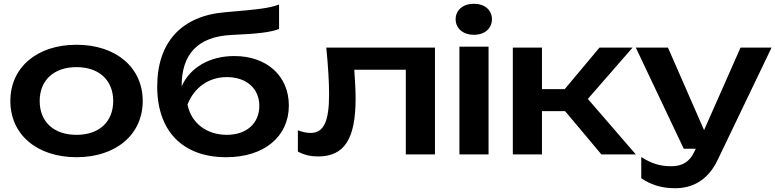

<svg xmlns="http://www.w3.org/2000/svg" viewBox="-20 -821 4123 1021"><path d="M387 15C597 15 739 -106 739 -284C739 -462 597 -583 387 -583C176 -583 35 -462 35 -284C35 -106 176 15 387 15ZM387 -104C266 -104 191 -173 191 -284C191 -394 266 -464 387 -464C507 -464 582 -394 582 -284C582 -173 507 -104 387 -104Z M1183 15C1384 15 1516 -94 1516 -260C1516 -417 1399 -523 1226 -523C1096 -523 991 -463 946 -362V-364C946 -534 1033 -626 1209 -635C1352 -641 1422 -650 1464 -667V-797C1411 -778 1368 -772 1178 -756C945 -737 816 -596 816 -361C816 -124 951 15 1183 15ZM1186 -104C1079 -104 997 -166 977 -265C1013 -357 1091 -411 1186 -411C1291 -411 1359 -350 1359 -258C1359 -165 1291 -104 1186 -104Z M1715 -568C1725 -469 1730 -384 1730 -320C1730 -173 1701 -114 1631 -114C1612 -114 1588 -119 1564 -128V-15C1597 3 1632 11 1671 11C1811 11 1871 -81 1871 -298C1871 -340 1868 -392 1864 -450H2138V0H2293V-568Z M2423 0H2578V-573H2423ZM2500 -636C2557 -636 2596 -669 2596 -719C2596 -768 2557 -801 2500 -801C2443 -801 2403 -768 2403 -719C2403 -669 2443 -636 2500 -636Z M2862 0V-230H2985L3178 0H3361L3106 -295L3344 -568H3168L2983 -347H2862V-568H2707V0Z M3570 180C3661 180 3744 139 3796 30L4083 -568H3918L3724 -129L3532 -568H3361L3616 -30H3680L3675 -20C3648 42 3605 63 3550 63C3490 63 3445 49 3390 14V127C3441 161 3497 180 3570 180Z"/></svg>

Font: Bounded Med
Style: Regular
Weight: 500
Designer: Vlad Churkin
Version: Version 3.0